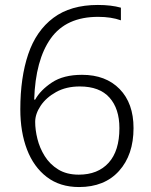

<svg xmlns="http://www.w3.org/2000/svg" viewBox="-20 -745 611 775"><path d="M62 -304Q62 -432 94 -526.5Q126 -621 195.5 -673Q265 -725 375 -725Q429 -725 468 -714V-663Q429 -677 376 -677Q247 -677 185 -590Q123 -503 118 -343H122Q143 -381 189.5 -412Q236 -443 311 -443Q407 -443 463 -385.5Q519 -328 519 -228Q519 -120 460.5 -55Q402 10 299 10Q222 10 169 -30.5Q116 -71 89 -141.5Q62 -212 62 -304ZM298 -40Q375 -40 418.5 -88Q462 -136 462 -228Q462 -306 422 -351Q382 -396 302 -396Q247 -396 206.5 -373.5Q166 -351 144 -318Q122 -285 122 -253Q122 -221 131 -184.5Q140 -148 160.5 -115Q181 -82 215 -61Q249 -40 298 -40Z"/></svg>

Font: Noto Sans Myanmar Light
Style: Regular
Weight: 300
Designer: Monotype Design Team
Foundry: Monotype Imaging Inc.
Version: Version 2.107; ttfautohint (v1.8.4.7-5d5b)